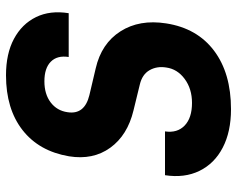

<svg xmlns="http://www.w3.org/2000/svg" viewBox="-95 -685 790 640"><g transform="rotate(-90 300.0 -365.0)"><path d="M256 10Q181 10 128 -17.5Q75 -45 50.5 -95Q26 -145 36 -210H182Q176 -169 201.5 -144.5Q227 -120 277 -120Q324 -120 357 -144.5Q390 -169 395 -206Q400 -237 386 -261.5Q372 -286 338 -294L252 -315Q169 -335 127.5 -392.5Q86 -450 99 -530Q116 -630 186.5 -685Q257 -740 369 -740Q441 -740 490.5 -713.5Q540 -687 563 -640Q586 -593 576 -531H430Q436 -569 414.5 -590.5Q393 -612 349 -612Q306 -612 278.5 -591Q251 -570 246 -535Q237 -478 303 -462L392 -441Q475 -422 515.5 -358.5Q556 -295 542 -206Q526 -103 451 -46.5Q376 10 256 10Z"/></g></svg>

Font: JetBrains Mono ExtraBold
Style: Italic
Weight: 800
Italic angle: -9°
Monospace: yes
Designer: Philipp Nurullin, Konstantin Bulenkov
Foundry: JetBrains
Version: Version 2.305; ttfautohint (v1.8.4.7-5d5b)